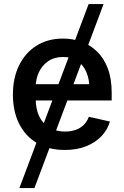

<svg xmlns="http://www.w3.org/2000/svg" viewBox="-20 -748 629 972"><path d="M78.1 204.1 428.7 -727.5H504.4L154.3 204.1ZM308.1 11.2Q226.6 11.2 167.7 -23.4Q108.9 -58.1 77.1 -121.1Q45.4 -184.1 45.4 -269.5Q45.4 -353.5 76.7 -417.2Q107.9 -481 165 -516.8Q222.2 -552.7 298.8 -552.7Q347.2 -552.7 391.4 -537.1Q435.5 -521.5 470.2 -488.3Q504.9 -455.1 525.1 -403.1Q545.4 -351.1 545.4 -277.8V-239.3H105.5V-321.8H486.8L433.1 -295.9Q433.1 -344.2 418 -381.1Q402.8 -418 373 -438.7Q343.3 -459.5 299.3 -459.5Q255.4 -459.5 224.4 -438.5Q193.4 -417.5 177 -382.6Q160.6 -347.7 160.6 -306.2V-249.5Q160.6 -195.3 179.2 -157.7Q197.8 -120.1 231.4 -101.1Q265.1 -82 309.1 -82Q338.4 -82 362.3 -90.3Q386.2 -98.6 403.3 -115.2Q420.4 -131.8 429.7 -156.7L536.6 -132.8Q523.9 -89.8 492.4 -57.4Q460.9 -24.9 414.3 -6.8Q367.7 11.2 308.1 11.2Z"/></svg>

Font: Inter
Style: 540
Weight: 540
Designer: Rasmus Andersson
Foundry: rsms
Version: Version 4.001;git-66647c0bb